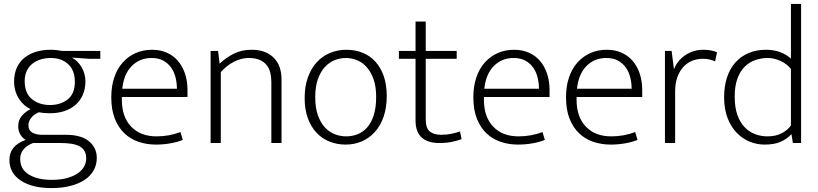

<svg xmlns="http://www.w3.org/2000/svg" viewBox="-20 -730 4177 980"><path d="M52 -314Q52 -353 65.5 -383.5Q79 -414 104 -434.5Q129 -455 163.5 -465.5Q198 -476 239 -476Q257 -476 270.5 -474Q284 -472 297 -470H492V-430H434L347 -436Q378 -419 397 -386Q416 -353 416 -315Q416 -276 402.5 -245.5Q389 -215 364.5 -194Q340 -173 307 -162.5Q274 -152 235 -152Q221 -152 207.5 -153Q194 -154 179 -157Q155 -148 140 -129.5Q125 -111 125 -91Q125 -65 144.5 -53.5Q164 -42 194 -42H316Q394 -42 434 -9Q474 24 474 76Q474 111 458 139.5Q442 168 412 188Q382 208 339 219Q296 230 242 230Q144 230 86 191.5Q28 153 28 86Q28 49 49.5 23.5Q71 -2 111 -16Q96 -24 84.5 -42.5Q73 -61 73 -85Q73 -118 92 -139.5Q111 -161 136 -173Q120 -180 105 -193Q90 -206 78 -224Q66 -242 59 -264.5Q52 -287 52 -314ZM149 0Q120 10 101.5 31Q83 52 83 80Q83 134 127.5 161Q172 188 243 188Q290 188 323.5 178.5Q357 169 378.5 153.5Q400 138 410 118.5Q420 99 420 79Q420 55 410.5 39.5Q401 24 383.5 15.5Q366 7 342.5 3.5Q319 0 291 0ZM362 -312Q362 -371 328 -402.5Q294 -434 239 -434Q211 -434 187 -426.5Q163 -419 145 -404.5Q127 -390 116.5 -368Q106 -346 106 -316Q106 -254 143 -224Q180 -194 235 -194Q290 -194 326 -223Q362 -252 362 -312Z M937 -235H602V-221Q602 -133 649.5 -83.5Q697 -34 779 -34Q844 -34 901 -56L913 -16Q887 -5 850.5 1.5Q814 8 776 8Q729 8 687.5 -6Q646 -20 615 -49.5Q584 -79 566 -124.5Q548 -170 548 -234Q548 -289 563 -334Q578 -379 606 -410.5Q634 -442 672 -459Q710 -476 757 -476Q797 -476 830.5 -461.5Q864 -447 887.5 -420Q911 -393 924 -355Q937 -317 937 -271ZM883 -277Q883 -306 876 -334.5Q869 -363 853.5 -385Q838 -407 813.5 -420.5Q789 -434 754 -434Q693 -434 652.5 -393Q612 -352 604 -277Z M1107 0H1055V-470H1093L1101 -405Q1135 -437 1174.5 -456.5Q1214 -476 1264 -476Q1336 -476 1376.5 -436Q1417 -396 1417 -324V0H1365V-311Q1365 -337 1359.5 -359.5Q1354 -382 1340.5 -398.5Q1327 -415 1304.5 -424.5Q1282 -434 1249 -434Q1211 -434 1173.5 -414.5Q1136 -395 1107 -362Z M1954 -240Q1954 -181 1938 -134.5Q1922 -88 1893.5 -56.5Q1865 -25 1827 -8.5Q1789 8 1744 8Q1700 8 1661.5 -7.5Q1623 -23 1595 -53Q1567 -83 1551 -127.5Q1535 -172 1535 -230Q1535 -289 1551.5 -335Q1568 -381 1597 -412.5Q1626 -444 1665 -460Q1704 -476 1748 -476Q1792 -476 1830 -461Q1868 -446 1895.5 -416Q1923 -386 1938.5 -342Q1954 -298 1954 -240ZM1900 -235Q1900 -287 1887 -324.5Q1874 -362 1852.5 -386.5Q1831 -411 1803 -422.5Q1775 -434 1745 -434Q1715 -434 1687 -422.5Q1659 -411 1637 -386.5Q1615 -362 1602 -324.5Q1589 -287 1589 -235Q1589 -180 1602.5 -142Q1616 -104 1638 -80Q1660 -56 1688.5 -45Q1717 -34 1747 -34Q1777 -34 1804.5 -44.5Q1832 -55 1853.5 -79Q1875 -103 1887.5 -141.5Q1900 -180 1900 -235Z M2311 -430H2153V-122Q2153 -75 2174 -58.5Q2195 -42 2232 -42Q2261 -42 2286 -47.5Q2311 -53 2328 -59L2336 -20Q2316 -12 2287 -6Q2258 0 2223 0Q2163 0 2132 -28.5Q2101 -57 2101 -115V-430H2016V-470H2101V-620H2153V-470H2311Z M2785 -235H2450V-221Q2450 -133 2497.5 -83.5Q2545 -34 2627 -34Q2692 -34 2749 -56L2761 -16Q2735 -5 2698.5 1.5Q2662 8 2624 8Q2577 8 2535.5 -6Q2494 -20 2463 -49.5Q2432 -79 2414 -124.5Q2396 -170 2396 -234Q2396 -289 2411 -334Q2426 -379 2454 -410.5Q2482 -442 2520 -459Q2558 -476 2605 -476Q2645 -476 2678.5 -461.5Q2712 -447 2735.5 -420Q2759 -393 2772 -355Q2785 -317 2785 -271ZM2731 -277Q2731 -306 2724 -334.5Q2717 -363 2701.5 -385Q2686 -407 2661.5 -420.5Q2637 -434 2602 -434Q2541 -434 2500.5 -393Q2460 -352 2452 -277Z M3258 -235H2923V-221Q2923 -133 2970.5 -83.5Q3018 -34 3100 -34Q3165 -34 3222 -56L3234 -16Q3208 -5 3171.5 1.5Q3135 8 3097 8Q3050 8 3008.5 -6Q2967 -20 2936 -49.5Q2905 -79 2887 -124.5Q2869 -170 2869 -234Q2869 -289 2884 -334Q2899 -379 2927 -410.5Q2955 -442 2993 -459Q3031 -476 3078 -476Q3118 -476 3151.5 -461.5Q3185 -447 3208.5 -420Q3232 -393 3245 -355Q3258 -317 3258 -271ZM3204 -277Q3204 -306 3197 -334.5Q3190 -363 3174.5 -385Q3159 -407 3134.5 -420.5Q3110 -434 3075 -434Q3014 -434 2973.5 -393Q2933 -352 2925 -277Z M3374 0V-470H3408L3420 -376Q3437 -421 3478 -448.5Q3519 -476 3570 -476Q3594 -476 3612 -472Q3630 -468 3640 -463L3630 -417Q3618 -422 3603 -426Q3588 -430 3568 -430Q3539 -430 3513.5 -420Q3488 -410 3468.5 -389Q3449 -368 3437.5 -336.5Q3426 -305 3426 -262V0Z M4017 -710H4069V0H4027L4020 -44H4018Q3997 -21 3965 -6.5Q3933 8 3882 8Q3844 8 3807.5 -6.5Q3771 -21 3741.5 -51Q3712 -81 3694 -126.5Q3676 -172 3676 -234Q3676 -289 3690.5 -334Q3705 -379 3733 -410.5Q3761 -442 3800.5 -459Q3840 -476 3890 -476Q3966 -476 4017 -431ZM4017 -378Q3997 -404 3964 -419Q3931 -434 3899 -434Q3866 -434 3835.5 -423.5Q3805 -413 3781.5 -390Q3758 -367 3744 -329Q3730 -291 3730 -237Q3730 -181 3744 -142.5Q3758 -104 3781.5 -80Q3805 -56 3835 -45Q3865 -34 3897 -34Q3940 -34 3970.5 -50Q4001 -66 4017 -90Z"/></svg>

Font: Mukta Mahee ExtraLight
Style: Regular
Weight: 275
Designer: Shuchita Grover, Noopur Datye, Girish Dalvi, Yashodeep Gholap
Foundry: Ek Type
Version: Version 2.538;PS 1.000;hotconv 16.6.51;makeotf.lib2.5.65220;